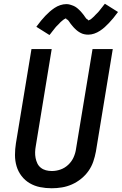

<svg xmlns="http://www.w3.org/2000/svg" viewBox="-20 -997 650 1025"><path d="M256 8Q224 8 194 2Q164 -4 138.5 -19Q113 -34 95 -57.5Q77 -81 68.5 -109.5Q60 -138 60 -169.5Q60 -201 65 -232L148 -735H256L171 -217Q168 -201 167.5 -185Q167 -169 170 -153.5Q173 -138 179.5 -124.5Q186 -111 198 -101.5Q210 -92 225 -88Q240 -84 257 -84Q280 -84 303 -92Q326 -100 344.5 -117.5Q363 -135 373 -157.5Q383 -180 386 -203L474 -735H582L492 -188Q487 -161 478 -134.5Q469 -108 452.5 -84.5Q436 -61 413 -42.5Q390 -24 364 -12.5Q338 -1 310.5 3.5Q283 8 256 8ZM244 -810 174 -854Q187 -872 199 -886.5Q211 -901 222.5 -913Q234 -925 245.5 -935Q257 -945 271 -954.5Q285 -964 301.5 -969.5Q318 -975 334 -975Q339 -975 343.5 -974.5Q348 -974 353 -972.5Q358 -971 362.5 -969.5Q367 -968 372 -966Q377 -964 381 -961.5Q385 -959 388.5 -956.5Q392 -954 396 -950.5Q400 -947 403.5 -943.5Q407 -940 410.5 -936.5Q414 -933 416.5 -929.5Q419 -926 421.5 -923.5Q424 -921 427.5 -916Q431 -911 434 -906.5Q437 -902 440 -898.5Q443 -895 447.5 -893Q452 -891 451 -887Q451 -888 455.5 -889.5Q460 -891 463 -893Q466 -895 470 -898.5Q474 -902 476 -904Q478 -906 480.5 -908Q483 -910 484.5 -912Q486 -914 488.5 -916.5Q491 -919 493.5 -921.5Q496 -924 498.5 -926.5Q501 -929 504 -932Q507 -935 509.5 -938.5Q512 -942 515 -945.5Q518 -949 520.5 -952.5Q523 -956 526.5 -960Q530 -964 533 -968.5Q536 -973 540 -977L610 -933Q597 -915 585 -900.5Q573 -886 561.5 -874Q550 -862 539 -852Q528 -842 513.5 -832.5Q499 -823 483 -817.5Q467 -812 451 -812Q446 -812 441 -812.5Q436 -813 431 -814Q426 -815 421.5 -816.5Q417 -818 412 -820.5Q407 -823 403 -825.5Q399 -828 395.5 -830.5Q392 -833 388 -836.5Q384 -840 380.5 -843.5Q377 -847 373.5 -850.5Q370 -854 367.5 -857.5Q365 -861 362.5 -863.5Q360 -866 356.5 -871Q353 -876 350 -880.5Q347 -885 344 -888.5Q341 -892 336.5 -893.5Q332 -895 333 -900Q333 -899 328.5 -897.5Q324 -896 321 -893.5Q318 -891 314 -888Q310 -885 308 -883Q306 -881 303.5 -879Q301 -877 299.5 -875Q298 -873 295.5 -870.5Q293 -868 290.5 -865.5Q288 -863 285.5 -860.5Q283 -858 280 -855Q277 -852 274.5 -848.5Q272 -845 269 -841.5Q266 -838 263.5 -834.5Q261 -831 257.5 -827Q254 -823 251 -818.5Q248 -814 244 -810Z"/></svg>

Font: Iosevka Aile Semibold Oblique
Style: Regular
Weight: 600
Italic angle: -9°
Designer: Belleve Invis
Foundry: Belleve Invis
Version: Version 31.1.0; ttfautohint (v1.8.4)